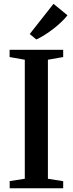

<svg xmlns="http://www.w3.org/2000/svg" viewBox="-20 -1010 390 1030"><path d="M113 -51V-689.5L31.5 -704V-743H319V-704L237 -689.5V-51L319 -38V0H32V-38.5ZM174.5 -798.5 139.5 -827.5 267 -989.5 342 -928Q328.5 -910.5 308.8 -891.8Q289 -873 266 -855.2Q243 -837.5 219.8 -822.8Q196.5 -808 175.5 -798.5Z"/></svg>

Font: Merriweather 72pt SemiBold
Style: Regular
Weight: 600
Version: Version 2.100